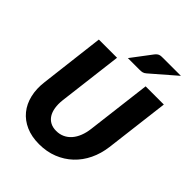

<svg xmlns="http://www.w3.org/2000/svg" viewBox="-259 -1071 1216 1216"><g transform="rotate(45 349.0 -463.0)"><path d="M48.5 0ZM327 -128Q357.5 -128 382.8 -139.8Q408 -151.5 427 -173.2Q446 -195 458.2 -226Q470.5 -257 475 -295.5L528 -728.5H691L638 -295.5Q629.5 -229 602.8 -173.2Q576 -117.5 533.2 -77.2Q490.5 -37 434 -14.5Q377.5 8 310 8Q242.5 8 191.5 -14.5Q140.5 -37 107.8 -77.2Q75 -117.5 61.8 -173.2Q48.5 -229 57 -295.5L109 -728.5H272L219 -295.5Q214.5 -257 219.5 -226Q224.5 -195 238.2 -173.2Q252 -151.5 274.2 -139.8Q296.5 -128 327 -128ZM639 -933.5 474.5 -791Q468 -785.5 462.8 -782.5Q457.5 -779.5 451.8 -778Q446 -776.5 439.8 -776Q433.5 -775.5 425.5 -775.5H322L424 -910.5Q430.5 -918.5 436.5 -923.2Q442.5 -928 449 -930.2Q455.5 -932.5 463.5 -933Q471.5 -933.5 482 -933.5Z"/></g></svg>

Font: Lato Black
Style: Italic
Weight: 900
Italic angle: -7°
Designer: Lukasz Dziedzic
Foundry: tyPoland Lukasz Dziedzic
Version: Version 2.007; 2014-02-27